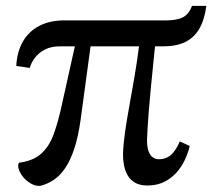

<svg xmlns="http://www.w3.org/2000/svg" viewBox="-20 -606 714 636"><path d="M112 10Q95.5 10 81 1.2Q66.5 -7.5 56.2 -20.2Q46 -33 42 -46Q38 -59 43 -67Q90 -73 116.2 -96.8Q142.5 -120.5 156.5 -158Q170.5 -195.5 181 -241.5L228 -452.5H179Q149 -452.5 128.5 -441.8Q108 -431 95.8 -414.8Q83.5 -398.5 78.5 -381L34 -387.5Q36 -433.5 55.5 -467.8Q75 -502 110 -520.2Q145 -538.5 193.5 -538.5H532Q564 -538.5 584.5 -548Q605 -557.5 616 -586.5H663.5Q657.5 -540.5 640.2 -510.8Q623 -481 593.5 -466.8Q564 -452.5 521 -452.5H493.5Q485.5 -373 480.2 -320.2Q475 -267.5 472.5 -234Q470 -200.5 468.8 -179.5Q467.5 -158.5 467 -142.5Q466.5 -112 476.5 -95.5Q486.5 -79 506 -78.5Q530.5 -78.5 547 -93.5Q563.5 -108.5 575.5 -137.5L608.5 -122.5Q603 -99 592 -75.8Q581 -52.5 563.8 -33.5Q546.5 -14.5 522.8 -3Q499 8.5 468 8.5Q443 8.5 427 -1Q411 -10.5 402.5 -25.8Q394 -41 390.5 -59.5Q387 -78 387.5 -96Q388.5 -128.5 394.2 -168.8Q400 -209 408.5 -255.5Q417 -302 425.5 -351.8Q434 -401.5 440.5 -452.5H280L246.5 -205.5Q239 -153 226.5 -114.8Q214 -76.5 197 -50.8Q180 -25 158.5 -10.5Q137 4 112 10Z"/></svg>

Font: Merriweather 60pt
Style: Regular
Weight: 400
Version: Version 2.100